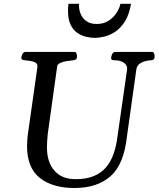

<svg xmlns="http://www.w3.org/2000/svg" viewBox="-20 -963 824 998"><path d="M367.2 14.2Q252.9 14.2 186.8 -38.3Q120.6 -90.8 120.6 -203.6Q120.6 -217.8 121.6 -231.2Q122.6 -244.6 123.5 -255.4L174.3 -613.3Q176.3 -630.9 164.3 -637.7Q152.3 -644.5 135.5 -646.5Q118.7 -648.4 105.2 -650.4Q91.8 -652.3 90.8 -660.2Q90.8 -670.9 96.4 -681.9Q102.1 -692.9 111.3 -692.9H367.7Q375 -692.9 377.7 -684.6Q380.4 -676.3 380.4 -668.5Q380.4 -651.4 361.8 -649.9Q344.7 -648.4 325.7 -645.3Q306.6 -642.1 293 -635.7Q279.3 -629.4 277.3 -618.7L228 -265.1Q226.1 -246.6 225.1 -229.5Q224.1 -212.4 224.1 -196.8Q224.1 -120.6 262.5 -76.2Q300.8 -31.7 373 -31.7Q429.7 -31.7 468.8 -48.3Q507.8 -64.9 532.5 -94.7Q557.1 -124.5 571 -165.3Q585 -206.1 590.8 -254.4L640.6 -602.1Q643.1 -623 624.5 -636.5Q606 -649.9 572.8 -649.9Q557.6 -649.9 557.6 -660.2Q557.6 -670.9 563.2 -681.9Q568.8 -692.9 578.1 -692.9H771.5Q779.3 -692.9 781.5 -684.1Q783.7 -675.3 783.7 -668.9Q783.7 -650.4 765.6 -649.9Q733.9 -647.9 712.4 -636Q690.9 -624 688.5 -600.6L640.1 -255.4Q624.5 -108.9 554.9 -47.4Q485.4 14.2 367.2 14.2ZM472.2 -766.1Q452.6 -766.1 428.7 -771.5Q404.8 -776.9 383.1 -791.3Q361.3 -805.7 347.4 -833.5Q333.5 -861.3 333.5 -905.8Q333.5 -914.6 334 -923.8Q334.5 -933.1 335.9 -943.4H391.1Q390.6 -940.9 390.6 -938.2Q390.6 -935.5 390.6 -933.1Q390.6 -910.6 400.1 -888.7Q409.7 -866.7 429.9 -852.5Q450.2 -838.4 482.9 -838.4Q518.1 -838.4 543.7 -854.7Q569.3 -871.1 585.2 -895.3Q601.1 -919.4 606 -943.4H661.1Q651.4 -886.2 628.9 -851.1Q606.4 -815.9 578.4 -797.6Q550.3 -779.3 522 -772.7Q493.7 -766.1 472.2 -766.1Z"/></svg>

Font: Gelasio
Style: Italic
Weight: 400
Italic angle: -8.5°
Designer: Eben Sorkin
Foundry: Eben Sorkin
Version: Version 1.008